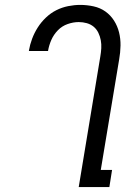

<svg xmlns="http://www.w3.org/2000/svg" viewBox="-20 -763 540 783"><path d="M301 0 389 -532Q392 -549 393 -566Q394 -583 391 -599Q388 -615 381 -629.5Q374 -644 362 -654Q350 -664 334 -668.5Q318 -673 301 -673Q279 -673 256 -665Q233 -657 216 -639.5Q199 -622 189.5 -600.5Q180 -579 176 -556V-555H98V-557Q102 -581 111 -605Q120 -629 134 -651Q148 -673 167.5 -691.5Q187 -710 210 -721.5Q233 -733 258 -738Q283 -743 307 -743Q335 -743 362 -737Q389 -731 410 -716Q431 -701 445 -679Q459 -657 465.5 -631Q472 -605 471.5 -577Q471 -549 466 -521L391 -70H437L426 0Z"/></svg>

Font: Iosevka
Style: Italic
Weight: 400
Italic angle: -9°
Monospace: yes
Designer: Belleve Invis
Foundry: Belleve Invis
Version: Version 32.5.0; ttfautohint (v1.8.4)